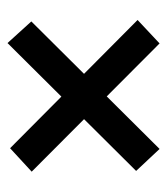

<svg xmlns="http://www.w3.org/2000/svg" viewBox="14 -540 455 524"><g transform="rotate(90 242.0 -278.5)"><path d="M35 -426 99 -486 449 -137 385 -78ZM387 -486 447 -422 98 -71 39 -136Z"/></g></svg>

Font: Lexend
Style: Regular
Weight: 400
Designer: Thomas Jockin
Foundry: Lexend
Version: Version 1.000